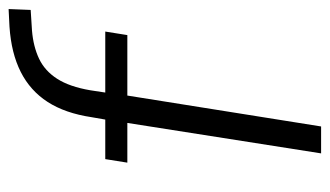

<svg xmlns="http://www.w3.org/2000/svg" viewBox="-176 -572 748 435"><g transform="rotate(-90 197.5 -354.0)"><path d="M68 0 137 -439H47L55 -489H160L142 -474L150 -520Q159 -580 184.5 -619.5Q210 -659 252.5 -680.5Q295 -702 355 -706L395 -708L393 -658L346 -655Q310 -652 282.5 -639Q255 -626 237 -598Q219 -570 211 -523L204 -477L194 -489H344L336 -439H199L129 0Z"/></g></svg>

Font: Nunito Sans 10pt SemiCondensed Light
Style: Italic
Weight: 300
Width: 4
Italic angle: -9°
Designer: Vernon Adams
Foundry: Vernon Adams
Version: Version 3.101;gftools[0.9.27]